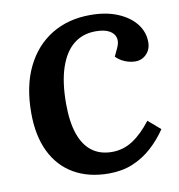

<svg xmlns="http://www.w3.org/2000/svg" viewBox="-82 -793 823 882"><g transform="rotate(-10 330.0 -352.0)"><path d="M492 -546Q505 -573 499.5 -594Q494 -615 471 -627.5Q448 -640 408 -640Q348 -640 305.5 -606Q263 -572 240 -504Q217 -436 217 -335Q217 -251 236.5 -194.5Q256 -138 294 -109.5Q332 -81 387 -81Q440 -81 484.5 -110Q529 -139 571 -194L628 -145Q597 -99 557 -63Q517 -27 467.5 -6.5Q418 14 356 14Q262 14 193.5 -25.5Q125 -65 88.5 -140Q52 -215 52 -321Q52 -446 95 -534.5Q138 -623 215.5 -670.5Q293 -718 397 -718Q470 -718 524 -695.5Q578 -673 608 -635Q638 -597 638 -549Q638 -516 617 -494Q596 -472 565 -472Q541 -472 516.5 -482Q492 -492 475 -510Z"/></g></svg>

Font: Literata 18pt
Style: Bold Italic
Weight: 700
Italic angle: -2°
Designer: Latin by Veronika Burian and Jose Scaglione. Greek by Irene Vlachou. Cyrillic by Vera Evstafieva
Foundry: TypeTogether
Version: Version 3.103;gftools[0.9.29]